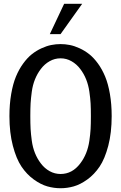

<svg xmlns="http://www.w3.org/2000/svg" viewBox="-20 -976 640 1014"><path d="M414.1 -956.1 299.8 -795.9H243.2L318.8 -956.1ZM460 -362.8Q460 -402.8 458.5 -429.9Q457 -457 451.9 -492.2Q446.8 -527.3 434.8 -557.1Q422.9 -586.9 403.8 -611.8Q384.3 -637.7 357.4 -652.8Q330.6 -668 299.8 -668Q269 -668 242.2 -652.8Q215.3 -637.7 195.8 -611.8Q176.8 -586.9 164.8 -557.1Q152.8 -527.3 147.9 -491.9Q143.1 -456.5 141.6 -429.9Q140.1 -403.3 140.1 -362.8Q140.1 -321.8 141.6 -294.9Q143.1 -268.1 147.9 -232.7Q152.8 -197.3 164.8 -167.5Q176.8 -137.7 195.8 -112.8Q215.3 -86.9 242.2 -72Q269 -57.1 299.8 -57.1Q361.8 -57.1 403.8 -112.8Q422.9 -137.7 434.8 -167.5Q446.8 -197.3 451.9 -232.4Q457 -267.6 458.5 -294.9Q460 -322.3 460 -362.8ZM569.8 -362.8Q569.8 -274.9 551.8 -206.1Q533.7 -137.2 506.1 -96.2Q478.5 -55.2 441.4 -28.3Q404.3 -1.5 369.6 8.3Q335 18.1 299.8 18.1Q264.6 18.1 230 8.3Q195.3 -1.5 158.2 -28.3Q121.1 -55.2 93.5 -96.2Q65.9 -137.2 47.9 -206.1Q29.8 -274.9 29.8 -362.8Q29.8 -425.8 39.1 -479.5Q48.3 -533.2 64.2 -571.5Q80.1 -609.9 102.1 -640.1Q124 -670.4 147.9 -689.5Q171.9 -708.5 199 -720.9Q226.1 -733.4 250.7 -738.3Q275.4 -743.2 299.8 -743.2Q324.2 -743.2 348.9 -738.3Q373.5 -733.4 400.6 -720.9Q427.7 -708.5 451.7 -689.5Q475.6 -670.4 497.6 -640.1Q519.5 -609.9 535.4 -571.5Q551.3 -533.2 560.5 -479.5Q569.8 -425.8 569.8 -362.8Z"/></svg>

Font: Aurulent Sans Mono
Style: Regular
Weight: 400
Monospace: yes
Version: Version 2007.05.04